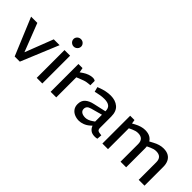

<svg xmlns="http://www.w3.org/2000/svg" viewBox="90 -1601 2458 2458"><g transform="rotate(45 1318.5 -372.5)"><path d="M225.4 6 13.5 -503.2H126.4L274.5 -122.7H276.5L423.9 -503.2H529.6L318.8 6Z M618.4 0V-503.2H719.9V0ZM669 -617.5Q650.5 -617.5 634.4 -626.9Q618.3 -636.2 609 -651.6Q599.6 -666.9 599.6 -685.5Q599.6 -703.3 609 -718.5Q618.3 -733.8 634.4 -742.7Q650.5 -751.6 669 -751.6Q688.3 -751.6 703.8 -742.7Q719.3 -733.8 728.7 -718.5Q738.1 -703.2 738.1 -685.4Q738.1 -666.8 728.7 -651.5Q719.3 -636.3 703.8 -626.9Q688.3 -617.5 669 -617.5Z M870.4 0V-503.2H944.6L956.6 -438.7L995.9 -465.7Q1026 -486 1061.1 -498.3Q1096.3 -510.6 1128.2 -510.6Q1138.9 -510.6 1149.7 -507.7Q1160.5 -504.7 1170.7 -497.8V-418.2Q1137.6 -417.2 1106.4 -411.7Q1075.2 -406.1 1033.6 -388.4L971.9 -363.8V0Z M1386.3 7.5Q1345.6 7.5 1308.6 -7.6Q1271.6 -22.7 1248.3 -54.1Q1225 -85.4 1225 -132.6Q1225 -195.2 1264 -230.9Q1303 -266.5 1374.2 -281.5L1542.8 -319.4V-322.5Q1542.8 -375.3 1512.1 -398.8Q1481.3 -422.3 1422.3 -422.3Q1389 -422.3 1355.2 -417.1Q1321.5 -411.9 1293.3 -405.1L1268.9 -399L1251.2 -465.6L1275.9 -475.2Q1322.1 -492.9 1364.5 -501.8Q1407 -510.6 1449.2 -510.6Q1535.7 -510.6 1589.7 -464.6Q1643.6 -418.7 1643.6 -323.5V-123Q1643.6 -90.7 1658.9 -79.4Q1674.2 -68.1 1723.5 -64.6L1718.1 2.3Q1708 4.7 1696.7 6.1Q1685.4 7.5 1675.6 7.5Q1624.9 7.5 1596.6 -15.5Q1568.2 -38.5 1556.7 -72.5L1533.7 -52Q1500.5 -22.3 1461.1 -7.4Q1421.8 7.5 1386.3 7.5ZM1417.6 -78.2Q1440.8 -78.2 1466.1 -87.7Q1491.4 -97.1 1516.8 -115L1542.8 -133.2V-256.9L1389.5 -214.6Q1352.8 -204.5 1338.3 -187.1Q1323.9 -169.7 1323.9 -144.8Q1323.9 -112.9 1348.9 -95.5Q1373.9 -78.2 1417.6 -78.2Z M1807.4 0V-503.2H1885.3L1893.8 -449.5L1930 -469.2Q1967.5 -489.2 2003.3 -499.9Q2039.1 -510.6 2073.8 -510.6Q2130 -510.6 2166.2 -489.3Q2202.4 -468 2220 -429.9Q2237.6 -391.8 2237.6 -341.1V0H2136V-317.4Q2136 -368 2111 -393.2Q2086 -418.4 2036.2 -418.4Q2014 -418.4 1992.9 -412.6Q1971.8 -406.8 1950.8 -397.2L1908.9 -377.5V0ZM2464.7 0V-317.4Q2464.7 -368 2439.7 -393.2Q2414.7 -418.4 2364.1 -418.4Q2341.9 -418.4 2321.2 -412.6Q2300.4 -406.8 2279.5 -397.2L2226.7 -372.7L2203.8 -438.3L2262 -469.4Q2299.3 -489.7 2335.3 -500.2Q2371.4 -510.6 2406.1 -510.6Q2462.3 -510.6 2498.5 -489.3Q2534.7 -468 2552.3 -429.9Q2569.9 -391.8 2569.9 -341.1V0Z"/></g></svg>

Font: REM Medium
Style: Regular
Weight: 500
Designer: Octavio Pardo
Foundry: Ashler Design
Version: Version 1.005;gftools[0.9.28]